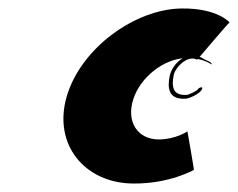

<svg xmlns="http://www.w3.org/2000/svg" viewBox="-20 -507 562 453"><path d="M412.8 -274H417.8C428.1 -275 451.4 -286 456.5 -296C460.2 -305 448.7 -300 446.5 -296C445.6 -293 424.5 -283 420.5 -283H416.5C387.5 -283 384.6 -303 389.9 -330L391.4 -335C399.5 -355 426.3 -377 444.9 -366C445.9 -366 520.1 -455 521.8 -454C521.8 -454 493.2 -488 408.9 -487C298.6 -486 170.2 -393 137.3 -279C104.4 -165 180.9 -75 293.6 -74C380.3 -73 436.4 -106 437.4 -106C438.4 -106 422.2 -197 422.2 -197C422.2 -197 394.4 -178 354.4 -178C305.4 -178 277 -219 294.5 -273C311.7 -326 367.8 -369 419.1 -370C460.4 -371 479.2 -354 479.5 -355C480.4 -361 464.6 -365 460.5 -368C433.3 -387 396.4 -371 382.4 -335L380.6 -329C374.1 -298 378.8 -274 412.8 -274Z"/></svg>

Font: Hussar Wojna
Style: 3Obl
Weight: 400
Designer: Robert Jablonski
Foundry: Cannot Into Space Fonts
Version: Version 1.01